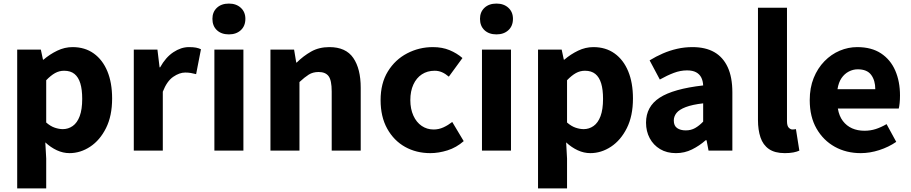

<svg xmlns="http://www.w3.org/2000/svg" viewBox="-20 -841 5087 1072"><path d="M76 211V-564H208L220 -508H223Q258 -538 299.5 -558Q341 -578 385 -578Q454 -578 503.5 -542.5Q553 -507 579.5 -443Q606 -379 606 -291Q606 -194 572 -126Q538 -58 483.5 -22Q429 14 368 14Q332 14 297.5 -2Q263 -18 233 -46L238 44V211ZM331 -120Q361 -120 386 -137.5Q411 -155 425 -192.5Q439 -230 439 -289Q439 -341 428.5 -375.5Q418 -410 396 -428Q374 -446 338 -446Q311 -446 287.5 -433Q264 -420 238 -393V-157Q262 -136 286 -128Q310 -120 331 -120Z M727 0V-564H859L871 -465H874Q905 -521 948 -549.5Q991 -578 1035 -578Q1059 -578 1074.5 -575Q1090 -572 1102 -566L1075 -427Q1059 -431 1045.5 -433.5Q1032 -436 1014 -436Q982 -436 947 -412Q912 -388 889 -329V0Z M1177 0V-564H1339V0ZM1258 -649Q1216 -649 1191 -672.5Q1166 -696 1166 -736Q1166 -774 1191 -797.5Q1216 -821 1258 -821Q1299 -821 1324.5 -797.5Q1350 -774 1350 -736Q1350 -696 1324.5 -672.5Q1299 -649 1258 -649Z M1490 0V-564H1622L1634 -492H1637Q1673 -528 1717 -553Q1761 -578 1819 -578Q1911 -578 1952.5 -517.5Q1994 -457 1994 -351V0H1832V-330Q1832 -393 1814.5 -416Q1797 -439 1759 -439Q1727 -439 1704 -424.5Q1681 -410 1652 -383V0Z M2383 14Q2304 14 2241.5 -21Q2179 -56 2142 -122.5Q2105 -189 2105 -282Q2105 -376 2145.5 -442Q2186 -508 2253 -543Q2320 -578 2397 -578Q2449 -578 2490 -561Q2531 -544 2562 -517L2486 -413Q2466 -430 2447 -438Q2428 -446 2407 -446Q2366 -446 2335.5 -426Q2305 -406 2288 -369Q2271 -332 2271 -282Q2271 -233 2288 -195.5Q2305 -158 2334.5 -138Q2364 -118 2401 -118Q2430 -118 2456 -130Q2482 -142 2505 -160L2569 -53Q2528 -17 2478.5 -1.5Q2429 14 2383 14Z M2671 0V-564H2833V0ZM2752 -649Q2710 -649 2685 -672.5Q2660 -696 2660 -736Q2660 -774 2685 -797.5Q2710 -821 2752 -821Q2793 -821 2818.5 -797.5Q2844 -774 2844 -736Q2844 -696 2818.5 -672.5Q2793 -649 2752 -649Z M2984 211V-564H3116L3128 -508H3131Q3166 -538 3207.5 -558Q3249 -578 3293 -578Q3362 -578 3411.5 -542.5Q3461 -507 3487.5 -443Q3514 -379 3514 -291Q3514 -194 3480 -126Q3446 -58 3391.5 -22Q3337 14 3276 14Q3240 14 3205.5 -2Q3171 -18 3141 -46L3146 44V211ZM3239 -120Q3269 -120 3294 -137.5Q3319 -155 3333 -192.5Q3347 -230 3347 -289Q3347 -341 3336.5 -375.5Q3326 -410 3304 -428Q3282 -446 3246 -446Q3219 -446 3195.5 -433Q3172 -420 3146 -393V-157Q3170 -136 3194 -128Q3218 -120 3239 -120Z M3754 14Q3703 14 3665.5 -8.5Q3628 -31 3607.5 -69.5Q3587 -108 3587 -156Q3587 -246 3663 -295.5Q3739 -345 3906 -364Q3905 -389 3895.5 -408Q3886 -427 3866.5 -437.5Q3847 -448 3816 -448Q3779 -448 3742 -434Q3705 -420 3664 -397L3607 -504Q3643 -526 3681 -542.5Q3719 -559 3760.5 -568.5Q3802 -578 3846 -578Q3919 -578 3968 -550Q4017 -522 4043 -466Q4069 -410 4069 -325V0H3936L3925 -58H3920Q3885 -27 3843.5 -6.5Q3802 14 3754 14ZM3809 -113Q3838 -113 3861 -126Q3884 -139 3906 -162V-264Q3845 -257 3808.5 -243Q3772 -229 3757 -210Q3742 -191 3742 -168Q3742 -139 3760.5 -126Q3779 -113 3809 -113Z M4362 14Q4306 14 4273 -9Q4240 -32 4226 -74Q4212 -116 4212 -171V-798H4374V-165Q4374 -138 4384 -128Q4394 -118 4404 -118Q4409 -118 4413 -118.5Q4417 -119 4424 -120L4443 0Q4430 6 4410 10Q4390 14 4362 14Z M4786 14Q4705 14 4641 -21.5Q4577 -57 4539 -123Q4501 -189 4501 -282Q4501 -351 4523 -405.5Q4545 -460 4583 -499Q4621 -538 4668.5 -558Q4716 -578 4766 -578Q4846 -578 4899 -543Q4952 -508 4978.5 -447Q5005 -386 5005 -308Q5005 -285 5003 -265.5Q5001 -246 4998 -235H4658Q4665 -193 4686 -165.5Q4707 -138 4737.5 -124.5Q4768 -111 4807 -111Q4840 -111 4869.5 -120.5Q4899 -130 4930 -148L4984 -49Q4942 -20 4889.5 -3Q4837 14 4786 14ZM4656 -343H4867Q4867 -392 4844 -423Q4821 -454 4769 -454Q4743 -454 4719 -441.5Q4695 -429 4678.5 -405Q4662 -381 4656 -343Z"/></svg>

Font: Noto Sans SC Thin ExtraBold
Style: Regular
Weight: 800
Version: Version 2.004-H2;hotconv 1.0.118;makeotfexe 2.5.65603